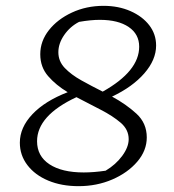

<svg xmlns="http://www.w3.org/2000/svg" viewBox="-20 -629 597 658"><path d="M249 9Q191 9 145.5 -10Q100 -29 74 -63Q48 -97 48 -140Q48 -192 91 -237.5Q134 -283 212 -313Q172 -337 145 -368Q118 -399 118 -443Q118 -488 147.5 -525.5Q177 -563 226.5 -586Q276 -609 335 -609Q386 -609 427 -591Q468 -573 491.5 -542.5Q515 -512 515 -473Q515 -424 474.5 -377.5Q434 -331 364 -298Q412 -272 447.5 -239.5Q483 -207 483 -158Q483 -113 450.5 -75Q418 -37 365 -14Q312 9 249 9ZM180 -450Q180 -419 202 -396Q224 -373 259 -353.5Q294 -334 332 -315Q457 -385 457 -469Q457 -512 421 -536.5Q385 -561 322 -561Q291 -561 251 -554Q220 -538 200 -509Q180 -480 180 -450ZM107 -145Q107 -94 149.5 -66Q192 -38 267 -38Q301 -38 342 -44Q377 -65 399 -95Q421 -125 421 -152Q421 -185 393.5 -208.5Q366 -232 325 -253Q284 -274 242 -296Q107 -233 107 -145Z"/></svg>

Font: Piazzolla Light
Style: Italic
Weight: 300
Italic angle: -11.3°
Designer: Juan Pablo del Peral
Foundry: Huerta Tipografica
Version: Version 1.330